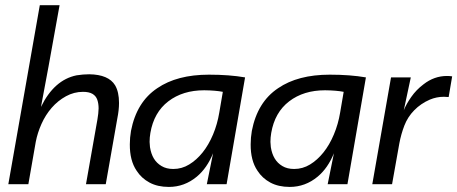

<svg xmlns="http://www.w3.org/2000/svg" viewBox="-20 -708 1758 738"><path d="M386.5 0H310.5L354.5 -249Q358.5 -272 359 -291Q359 -310 354 -324.5Q349 -339 335.8 -347Q322.5 -355 299 -355Q264.5 -355 233.5 -338Q202.5 -321 178.8 -293.8Q155 -266.5 139.5 -231.8Q124 -197 117.5 -163L89 0H12L133 -688H209Q159.5 -410.5 137.5 -297Q188 -401 274.5 -418.5Q299.5 -422.5 323 -422.5Q397.5 -421.5 422.5 -380Q437.5 -354.5 437.5 -312Q437.5 -285.5 431 -253Z M629 10.5Q586 10.5 554.8 -6.2Q523.5 -23 505 -52Q478.5 -91 479 -153.5Q479 -178.5 483.5 -205Q505 -316 584.5 -369Q660.5 -421 783 -421Q861.5 -421 922 -410.5L851 0H775L799 -119Q776 -62 736.5 -29Q689 10.5 629 10.5ZM646 -58.5Q679 -58.5 707.2 -75.8Q735.5 -93 758.8 -122Q782 -151 798.8 -190.8Q815.5 -230.5 823 -276L836.5 -355Q808.5 -360.5 765 -361Q682.5 -361 627 -318.5Q571.5 -276 558 -197Q555 -179.5 555 -162.5L556.5 -142.5Q560.5 -117 571.2 -99Q582 -81 600.8 -69.8Q619.5 -58.5 646 -58.5Z M1093.5 10.5Q1050.5 10.5 1019.2 -6.2Q988 -23 969.5 -52Q943 -91 943.5 -153.5Q943.5 -178.5 948 -205Q969.5 -316 1049 -369Q1125 -421 1247.5 -421Q1326 -421 1386.5 -410.5L1315.5 0H1239.5L1263.5 -119Q1240.5 -62 1201 -29Q1153.5 10.5 1093.5 10.5ZM1110.5 -58.5Q1143.5 -58.5 1171.8 -75.8Q1200 -93 1223.2 -122Q1246.5 -151 1263.2 -190.8Q1280 -230.5 1287.5 -276L1301 -355Q1273 -360.5 1229.5 -361Q1147 -361 1091.5 -318.5Q1036 -276 1022.5 -197Q1019.5 -179.5 1019.5 -162.5L1021 -142.5Q1025 -117 1035.8 -99Q1046.5 -81 1065.2 -69.8Q1084 -58.5 1110.5 -58.5Z M1487 0H1411L1483 -410.5H1559L1532 -284Q1541 -307 1560.5 -335Q1580 -363 1608 -384Q1649 -416 1698 -416Q1709 -416 1718 -414.5L1704.5 -335L1686 -336Q1658 -336 1632 -325Q1597.5 -310 1572.2 -284.2Q1547 -258.5 1534.2 -225.2Q1521.5 -192 1515 -157Z"/></svg>

Font: Lucymar Sans
Style: Italic
Weight: 400
Italic angle: -10°
Foundry: The League of Moveable Type (original font) / Main changes by Cristiano Sobral with portions from Mirco Monsees
Version: Version 2.00;August 30, 2020;FontCreator 13.0.0.2681 64-bit